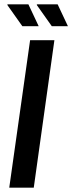

<svg xmlns="http://www.w3.org/2000/svg" viewBox="-20 -873 336 893"><path d="M23 0 120 -686H233L137 0ZM221 -751 151 -850 152 -853H248L296 -751ZM84 -751 14 -850 15 -853H112L160 -751Z"/></svg>

Font: Archivo Narrow SemiBold
Style: Italic
Weight: 600
Italic angle: -8°
Designer: Hector Gatti
Foundry: Omnibus-Type
Version: Version 3.002